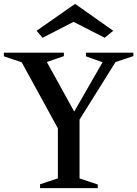

<svg xmlns="http://www.w3.org/2000/svg" viewBox="-30 -972 709 992"><path d="M177 0V-20L286 -56L269 -32V-309L74 -665L98 -645L-10 -681V-700H300V-682L196 -646L203 -668L363 -378L341 -374L509 -666L515 -645L414 -681V-700H659V-682L548 -645L576 -666L381 -354V-30L363 -56L475 -19V0ZM190 -777 159 -813 358 -952 555 -813 511 -777 350 -859Z"/></svg>

Font: Wittgenstein Medium
Style: Regular
Weight: 500
Designer: Jörg Drees
Foundry: Jörg Drees
Version: Version 1.500